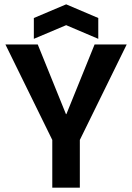

<svg xmlns="http://www.w3.org/2000/svg" viewBox="-20 -865 609 885"><path d="M221 0V-220L5 -660H154L284 -339H286L416 -660H564L348 -220V0ZM136 -686V-782L285 -845L433 -782V-686L285 -749Z"/></svg>

Font: Bricolage Grotesque 48pt SemiBold
Style: Regular
Weight: 600
Designer: Mathieu Triay
Foundry: Atelier Triay
Version: Version 1.000; ttfautohint (v1.8.4.7-5d5b);gftools[0.9.32]